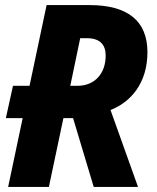

<svg xmlns="http://www.w3.org/2000/svg" viewBox="-20 -734 615 754"><path d="M12 0H172L229 -270H267L348 0H522L414 -302C494 -333 559 -408 559 -529C559 -654 479 -714 332 -714H163L96 -397H31L3 -270H69ZM284 -397H256L295 -584H321C372 -584 395 -559 395 -516C395 -445 352 -397 284 -397Z"/></svg>

Font: Noto Sans SemiCondensed ExtraBold
Style: Italic
Weight: 800
Width: 4
Italic angle: -12°
Designer: Monotype Design Team
Foundry: Monotype Imaging Inc.
Version: Version 2.013